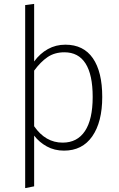

<svg xmlns="http://www.w3.org/2000/svg" viewBox="-20 -761 610 984"><path d="M504 -264Q504 -136 453 -62.5Q402 11 308 11Q259 11 220 -10.5Q181 -32 155 -66V194L109 203V-735L155 -741V-446Q185 -487 225.5 -509.5Q266 -532 315 -532Q408 -532 456 -462.5Q504 -393 504 -264ZM455 -264Q455 -378 418.5 -435.5Q382 -493 310 -493Q260 -493 224 -468.5Q188 -444 155 -399V-114Q213 -30 301 -30Q376 -30 415.5 -89.5Q455 -149 455 -264Z"/></svg>

Font: FiraGO ExtraLight
Style: Regular
Weight: 200
Designer: bBox Type
Foundry: bBox Type GmbH
Version: Version 1.001